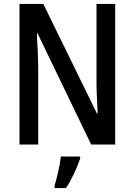

<svg xmlns="http://www.w3.org/2000/svg" viewBox="-20 -734 684 975"><path d="M565 0V-714H470V-324C470 -275 473 -219 476 -158H472L200 -714H79V0H174V-395C173 -447 171 -502 167 -564H171L443 0ZM387 71V61H289C285 103 268 174 257 209V221H315C344 178 372 117 387 71Z"/></svg>

Font: Noto Sans Sinhala UI Condensed Medium
Style: Regular
Weight: 500
Width: 3
Designer: Jelle Bosma - Monotype Design Team
Foundry: Monotype Imaging Inc.
Version: Version 2.006